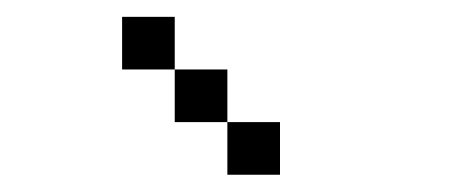

<svg xmlns="http://www.w3.org/2000/svg" viewBox="-20 -895 540 228"><path d="M312.5 -687.5V-750H250V-687.5ZM250 -750V-812.5H187.5V-750ZM187.5 -812.5V-875H125V-812.5Z"/></svg>

Font: UnifontExMono
Style: Regular
Weight: 500
Version: Version 15.0.06